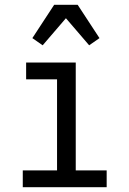

<svg xmlns="http://www.w3.org/2000/svg" viewBox="-20 -781 540 801"><path d="M75 0V-70H218V-450H89V-520H296V-70H425V0ZM158 -592 115 -622 206 -761H304L395 -622L352 -592L255 -705Z"/></svg>

Font: Iosevka NFM
Style: Regular
Weight: 400
Monospace: yes
Designer: Belleve Invis
Foundry: Belleve Invis
Version: Version 29.0.4; ttfautohint (v1.8.4);Nerd Fonts 3.3.0